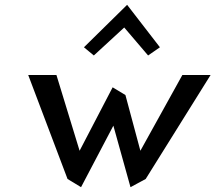

<svg xmlns="http://www.w3.org/2000/svg" viewBox="-20 -783 893 796"><path d="M328 -587 369 -553 495 -669 594 -553 643 -587 507 -763ZM447 -421 310 -158 214 -472H97L260 -41L316 -7L450 -262L521 -7L584 -41L853 -472H736L562 -158L500 -389Z"/></svg>

Font: Bluebird
Style: LiNrwObl
Weight: 300
Designer: Jasper
Foundry: Cannot Into Space Fonts
Version: Version 0.98